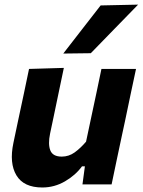

<svg xmlns="http://www.w3.org/2000/svg" viewBox="-20 -797 617 830"><path d="M163 13.5Q82.5 13.5 51 -39Q19.5 -91.5 38 -179.5Q46 -218.5 57.5 -272Q72.5 -342 83.5 -393.8Q94.5 -445.5 105.5 -499L256 -503.5Q245 -450.5 234 -398.5Q223 -346.5 211.5 -290.5L196.5 -219.5Q187 -174 197.5 -147Q208 -120 247 -120Q277.5 -120 302.8 -138.2Q328 -156.5 352 -184.5L374.5 -290.5Q386.5 -346.5 397 -396Q407.5 -445.5 418.5 -499H568Q556.5 -445.5 545.5 -393.5Q534.5 -341.5 520 -271.5L508 -216Q495 -154 484.2 -103.8Q473.5 -53.5 462.5 0H336.5L347 -78H334.5Q306.5 -39.5 260.8 -13Q215 13.5 163 13.5ZM253.5 -565.5Q294.5 -618.5 334.5 -670Q374.5 -721.5 415 -773.5L577 -777Q524.5 -723 473.2 -670.5Q422 -618 372.5 -567Z"/></svg>

Font: Commissioner
Style: Bold Italic
Weight: 700
Italic angle: -12°
Designer: Kostas Bartsokas
Foundry: Kostas Bartsokas
Version: Version 1.000; ttfautohint (v1.8.3)